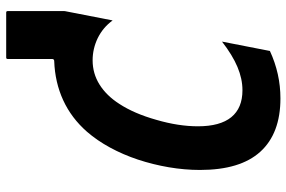

<svg xmlns="http://www.w3.org/2000/svg" viewBox="-178 -766 957 642"><g transform="rotate(-90 301.0 -444.5)"><path d="M88.9 -462.4Q105.5 -512.2 129.2 -555.7Q152.8 -599.1 182.1 -632.8Q227.5 -684.6 287.4 -712.2Q347.2 -739.7 418 -742.2Q425.3 -742.2 425.3 -749.5V-897.9Q425.3 -902.8 430.2 -902.8H580.6Q585.4 -902.8 585.4 -897.9V-707.5H584.5L585.4 -707L554.2 -546.9Q530.8 -579.1 495.1 -596.7Q459.5 -613.8 420.9 -613.8Q376.5 -613.8 339.6 -590.6Q302.7 -567.4 275.4 -524.9Q242.7 -475.1 221.7 -400.4Q200.2 -326.7 200.2 -261.7Q200.2 -187.5 230.7 -150.1Q261.2 -112.8 320.8 -112.8Q358.9 -112.8 398.4 -129.4Q438 -146 483.4 -181.2L452.1 -21Q376 14.2 293.5 14.2Q176.3 14.2 115.2 -53Q54.2 -120.1 54.2 -254.9Q54.2 -305.7 63.2 -358.9Q72.3 -412.1 88.9 -462.4Z"/></g></svg>

Font: Hack
Style: Bold Italic
Weight: 700
Italic angle: -11°
Monospace: yes
Designer: Christopher Simpkins
Foundry: Christopher Simpkins
Version: Version 2.017; ttfautohint (v1.4.1) -l 4 -r 80 -G 350 -x 0 -